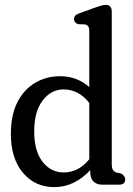

<svg xmlns="http://www.w3.org/2000/svg" viewBox="-20 -756 544 786"><path d="M24.5 -208Q24.5 -285 51.2 -337.5Q78 -390 123.8 -417Q169.5 -444 226.5 -444Q261.5 -444 291.5 -432.5Q321.5 -421 345.5 -399.5V-627Q345.5 -641.5 341.5 -647.5Q337.5 -653.5 328 -656L300.5 -657Q283 -663 283 -677.5Q283 -686 288 -691.8Q293 -697.5 307 -702.5L371 -725.5Q387.5 -731.5 396.5 -733.8Q405.5 -736 413 -736Q437.5 -736 437.5 -708.5V-84.5Q437.5 -68 442.5 -60.2Q447.5 -52.5 457.5 -49.5L475.5 -45.5Q492.5 -36.5 492.5 -21.5Q492.5 0 467.5 0H398Q376 0 362.8 -13Q349.5 -26 349.5 -49V-59.5Q319 -26.5 281.8 -8.2Q244.5 10 202 10Q123.5 10 74 -48.5Q24.5 -107 24.5 -208ZM120 -218Q120 -137.5 154.2 -93.8Q188.5 -50 240.5 -50Q301.5 -50 345.5 -104V-334.5Q324 -362.5 297.2 -376.2Q270.5 -390 240 -390Q189.5 -390 154.8 -344.8Q120 -299.5 120 -218Z"/></svg>

Font: Fraunces 144pt SuperSoft
Style: Regular
Weight: 400
Version: Version 1.000;[b76b70a41]